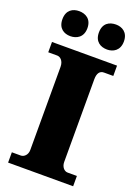

<svg xmlns="http://www.w3.org/2000/svg" viewBox="-171 -998 769 1068"><g transform="rotate(20 213.0 -463.5)"><path d="M323 -779C358 -779 396 -799 396 -853C396 -908 358 -927 323 -927C284 -927 248 -908 248 -853C248 -799 284 -779 323 -779ZM105 -779C142 -779 180 -799 180 -853C180 -908 142 -927 105 -927C68 -927 32 -908 32 -853C32 -799 68 -779 105 -779ZM21 0H406V-61H351C331 -61 313 -81 313 -110V-599C313 -636 327 -653 351 -653H406V-714H21V-653H74C92 -653 113 -636 113 -600V-108C113 -78 92 -61 74 -61H21Z"/></g></svg>

Font: Noto Serif Malayalam Black
Style: Regular
Weight: 900
Designer: Indian type Foundry, Jelle Bosma, Monotype Design Team
Foundry: Monotype Imaging Inc.
Version: Version 2.104